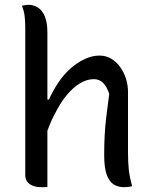

<svg xmlns="http://www.w3.org/2000/svg" viewBox="-20 -774 640 798"><path d="M154 4Q130 4 115 -2.5Q100 -9 92.5 -20Q85 -31 85 -46V-658Q85 -689 82 -710Q79 -731 71 -750Q76 -751 80.5 -752Q85 -753 90 -753.5Q95 -754 99 -754Q119 -754 137 -743Q155 -732 166 -706.5Q177 -681 177 -638V-360H183Q201 -399 224 -433Q247 -467 275 -491Q303 -515 333 -529Q363 -543 394 -543Q420 -543 441.5 -530.5Q463 -518 479 -496Q495 -474 503.5 -447Q512 -420 512 -392V-139Q512 -98 515.5 -67.5Q519 -37 529 0Q520 2 512.5 3Q505 4 496 4Q471 4 452.5 -7.5Q434 -19 423.5 -48Q413 -77 413 -130Q413 -172 415 -210.5Q417 -249 422 -290.5Q427 -332 434 -384Q424 -414 408.5 -429.5Q393 -445 370 -445Q341 -445 312 -427.5Q283 -410 256 -377Q229 -344 206 -297Q190 -267 177 -231V3Q173 3 169 3.5Q165 4 162 4Z"/></svg>

Font: Code D Ace
Style: Regular
Weight: 400
Version: Version 1.085; ttfautohint (v1.8.4.7-5d5b);Nerd Fonts 3.0.2